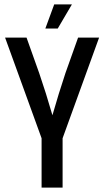

<svg xmlns="http://www.w3.org/2000/svg" viewBox="-20 -848 470 868"><path d="M225 -828H305L241 -719H185ZM263 0H168V-223L3 -678H100L157 -518Q188 -428 217 -327Q245 -425 276 -518L333 -678H428L263 -223Z"/></svg>

Font: Khand Medium
Style: Regular
Weight: 500
Designer: Devanagari: Sanchit Sawaria, Jyotish Sonowal; Latin: Satya Rajpurohit
Foundry: Indian Type Foundry
Version: Version 1.100;PS 1.0;hotconv 1.0.78;makeotf.lib2.5.61930; tt